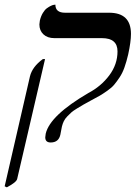

<svg xmlns="http://www.w3.org/2000/svg" viewBox="-52 -575 576 815"><path d="M210.9 -38.1Q210 -35.6 208 -23.2Q206.1 -10.7 204.1 -2.9Q196.8 29.8 163.1 29.8Q140.1 29.8 140.1 7.8Q140.1 3.9 142.1 -7.8Q160.2 -85 323.2 -180.2Q377 -208.5 411.9 -255.1Q446.8 -301.8 446.8 -356.9Q446.8 -413.1 380.9 -413.1H179.2Q149.4 -413.1 132.3 -429.2Q115.2 -445.3 115.2 -471.2Q115.2 -476.1 117.2 -487.8Q121.6 -506.3 129.9 -520Q138.2 -533.7 147 -540Q155.8 -546.4 164.1 -550.3Q172.4 -554.2 177.7 -554.7L183.1 -555.2Q183.1 -521 224.1 -521H411.1Q503.9 -521 503.9 -431.2Q503.9 -397.9 492.2 -344.2Q484.9 -313 476.3 -288.8Q467.8 -264.6 455.3 -246.1Q442.9 -227.5 432.4 -215.1Q421.9 -202.6 403.1 -189.5Q384.3 -176.3 371.6 -168.9Q358.9 -161.6 333 -147.9Q309.6 -135.3 301.3 -130.4Q293 -125.5 275.6 -115Q258.3 -104.5 251.2 -98.1Q244.1 -91.8 234.1 -81.5Q224.1 -71.3 219 -60.8Q213.9 -50.3 210.9 -38.1ZM-22.9 220.2 -32.2 215.8 75.2 -251Q85.4 -292 129.9 -324.2H139.2L21 184.1Q18.6 198.2 -22.9 220.2Z"/></svg>

Font: Common Serif News
Style: Italic
Weight: 450
Italic angle: -12°
Designer: Philipp H. Poll, Khaled Hosny
Foundry: Stefan Peev, Context Ltd.
Version: Version 1.026